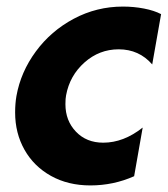

<svg xmlns="http://www.w3.org/2000/svg" viewBox="-20 -552 512 584"><path d="M354 -532Q274 -532 204.5 -495Q135 -458 89 -395.5Q43 -333 30 -260Q26 -237 26 -210Q26 -147 54.5 -96.5Q83 -46 135 -17Q187 12 255 12Q325 12 388 -16L414 -164Q356 -118 294 -118Q243 -118 211 -151.5Q179 -185 179 -235Q179 -253 181 -262Q192 -322 237 -362Q282 -402 341 -402Q403 -402 443 -356L470 -509Q449 -520 418 -526Q387 -532 354 -532Z"/></svg>

Font: Geom Bold
Style: Bold Italic
Weight: 700
Italic angle: -10°
Version: Version 1.102